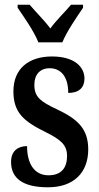

<svg xmlns="http://www.w3.org/2000/svg" viewBox="-20 -786 422 816"><path d="M143 -606H245C263 -651 307 -715 333 -753V-766H282C257 -736 218 -699 194 -665C169 -699 131 -736 106 -766H55V-753C81 -715 126 -651 143 -606ZM184 10C294 10 355 -53 355 -151C355 -241 307 -281 223 -321C150 -355 126 -375 126 -426C126 -469 150 -496 191 -496C239 -496 270 -460 270 -391C316 -391 339 -414 339 -452C339 -502 296 -546 201 -546C103 -546 37 -495 37 -398C37 -309 79 -271 173 -225C240 -192 265 -169 265 -123C265 -73 241 -41 186 -41C127 -41 95 -89 95 -165C59 -165 27 -147 27 -98C27 -29 76 10 184 10Z"/></svg>

Font: Noto Serif Lao ExtraCondensed SemiBold
Style: Regular
Weight: 600
Width: 2
Designer: Monotype Design Team
Foundry: Monotype Imaging Inc.
Version: Version 2.003